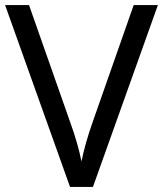

<svg xmlns="http://www.w3.org/2000/svg" viewBox="-20 -734 640 754"><path d="M600 -714 345 0H255L0 -714H94L255 -256Q271 -212 282 -173.5Q293 -135 300 -100Q307 -135 318 -174Q329 -213 345 -258L505 -714Z"/></svg>

Font: Noto Sans Wancho
Style: Regular
Weight: 400
Designer: Monotype Design Team
Foundry: Monotype Imaging Inc.
Version: Version 2.001; ttfautohint (v1.8.4.7-5d5b)